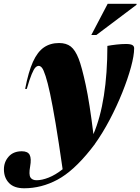

<svg xmlns="http://www.w3.org/2000/svg" viewBox="-114 -752 734 1004"><path d="M26 -287H17.5Q34.5 -376 58.2 -428.5Q82 -481 115.5 -504Q149 -527 195 -527Q232.5 -527 256 -508.8Q279.5 -490.5 297.5 -444.5Q314 -402 334.2 -308.2Q354.5 -214.5 374.5 -50.5Q411 -135.5 429.2 -251.8Q447.5 -368 447.5 -512Q468.5 -516 495 -519Q521.5 -522 544.5 -522Q568 -522 577.8 -516.5Q587.5 -511 587.5 -499.5Q587.5 -462 571 -401.2Q554.5 -340.5 525.8 -268.8Q497 -197 459.8 -126.2Q422.5 -55.5 381 2.5V3.5L378.5 6Q369 18.5 360 30Q270 143 186.2 187.8Q102.5 232.5 12.5 232.5Q-40.5 232.5 -67 204.8Q-93.5 177 -93.5 133.5Q-93.5 95 -68.8 67Q-44 39 0 39Q31.5 39 41.2 58Q51 77 43.5 119Q36 161 45.2 175.8Q54.5 190.5 77.5 190.5Q105.5 190.5 140.8 176.5Q176 162.5 213.5 133Q193 -10.5 176.8 -107Q160.5 -203.5 147.8 -262.8Q135 -322 124.5 -354Q113.5 -388 105.2 -397.8Q97 -407.5 88.5 -407.5Q79.5 -407.5 71 -398.8Q62.5 -390 51.8 -364.2Q41 -338.5 26 -287ZM363.5 -569 449 -732H600V-727L390 -569Z"/></svg>

Font: Newsreader 72pt ExtraBold
Style: Italic
Weight: 800
Italic angle: -17°
Designer: Hugues Gentile
Foundry: Production Type
Version: Version 1.003; ttfautohint (v1.8.3)